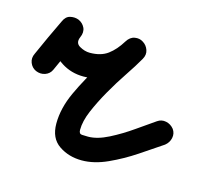

<svg xmlns="http://www.w3.org/2000/svg" viewBox="-71 -362 504 469"><g transform="rotate(15 181.0 -128.0)"><path d="M7 -144Q-4 -149 -8.5 -160.5Q-13 -172 -7 -184Q3 -207 14 -230.5Q25 -254 36 -277Q42 -291 53.5 -293.5Q65 -296 75 -292Q86 -287 91 -276.5Q96 -266 90 -252Q83 -236 96 -228.5Q109 -221 122 -221Q150 -221 167.5 -234Q185 -247 199 -270Q207 -283 219 -285Q231 -287 240 -281Q250 -275 254 -263.5Q258 -252 251 -240Q239 -219 221.5 -193Q204 -167 187.5 -138Q171 -109 159.5 -82Q148 -55 148 -33Q148 -23 155.5 -22.5Q163 -22 171 -22Q194 -22 222.5 -36.5Q251 -51 278 -70Q305 -89 324 -102Q334 -109 346 -106.5Q358 -104 366 -94Q373 -84 370.5 -72Q368 -60 358 -52Q333 -35 301.5 -14Q270 7 236 22.5Q202 38 171 38Q138 38 113 21Q88 4 88 -33Q88 -72 107.5 -114Q127 -156 153 -196.5Q179 -237 199 -270Q207 -283 219 -285Q231 -287 240 -281Q250 -275 254 -263.5Q258 -252 251 -240Q228 -202 197 -181.5Q166 -161 122 -161Q91 -161 66 -177Q41 -193 31.5 -219.5Q22 -246 36 -277Q42 -290 53.5 -293Q65 -296 75 -291Q86 -287 91 -276Q96 -265 90 -252Q79 -229 68.5 -205.5Q58 -182 47 -158Q42 -147 30.5 -143Q19 -139 7 -144Z"/></g></svg>

Font: FRB American Cursive Guidelines Arrows
Style: Bold Italic
Weight: 700
Italic angle: -25°
Version: Version 2.0;Modular Font Editor K font №1